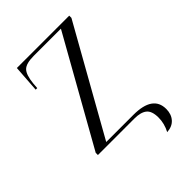

<svg xmlns="http://www.w3.org/2000/svg" viewBox="-203 -627 866 866"><g transform="rotate(-45 230.5 -194.0)"><path d="M342 148Q361 112 361 74Q361 32 341 16Q321 0 281 0H48V-14L333 -521H160Q111 -521 93 -503Q75 -485 70 -434L68 -407H58L67 -536H401V-522L116 -15H289Q413 -15 413 71Q413 104 394.5 125Q376 146 342 148Z"/></g></svg>

Font: Noto Serif Display SemiCondensed Light
Style: Regular
Weight: 300
Width: 4
Designer: Monotype Design Team
Foundry: Monotype Imaging Inc.
Version: Version 2.009